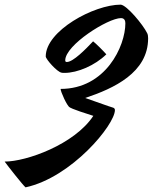

<svg xmlns="http://www.w3.org/2000/svg" viewBox="-113 -718 658 827"><path d="M521 -575C503 -612 433 -696 407 -698C291 -698 84 -585 84 -475C84 -463 133 -408 152 -405C155 -404 159 -404 165 -404C221 -404 296 -436 345 -484C331 -500 301 -530 288 -540C256 -506 202 -451 175 -451C170 -451 168 -453 168 -458C168 -524 352 -640 408 -640C422 -640 427 -630 427 -618C427 -519 342 -335 148 -335C148 -323 176 -261 187 -256C187 -256 190 -250 289 -219C208 -96 1 -22 -93 -22C-81 -5 -14 80 -3 89C196 46 382 -181 382 -244C382 -248 380 -252 375 -254C375 -254 354 -260 254 -296C377 -337 525 -405 525 -553C525 -562 524 -569 521 -575Z"/></svg>

Font: Yesteryear
Style: Regular
Weight: 400
Designer: Astigmatic (AOETI)
Foundry: Astigmatic (AOETI)
Version: Version 1.000